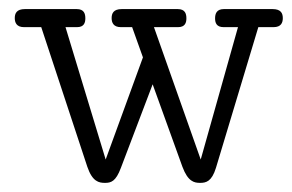

<svg xmlns="http://www.w3.org/2000/svg" viewBox="-20 -398 646 425"><path d="M373.5 -377.9H249.5C231 -377.9 227.1 -368.2 227.1 -357.9C227.1 -348.1 231 -337.9 247.6 -337.9H272.5L296.4 -271L213.9 -44.9L125 -337.9H150.4C166 -337.9 168.9 -347.7 168.9 -357.4C168.9 -367.7 166 -377.9 149.9 -377.9H35.2C16.6 -377.9 12.7 -368.2 12.7 -357.9C12.7 -348.1 16.6 -337.9 33.2 -337.9H71.3L173.3 -28.8C184.6 4.4 199.2 6.8 212.4 6.8C225.6 6.8 236.3 3.9 247.6 -26.4L317.9 -211.4L383.8 -28.8C396 3.9 409.7 6.8 422.9 6.8C436 6.8 448.7 3.9 458 -26.4L551.8 -337.9H585.4C602.5 -337.9 606 -348.1 606 -357.9C606 -368.2 602.1 -377.9 583.5 -377.9H475.6C459.5 -377.9 456.1 -367.7 456.1 -357.4C456.1 -347.7 459 -337.9 475.1 -337.9H506.8L424.3 -44.9L320.8 -337.9H374C389.6 -337.9 392.6 -347.7 392.6 -357.4C392.6 -367.7 389.6 -377.9 373.5 -377.9Z"/></svg>

Font: Cutive Mono
Style: Regular
Weight: 400
Monospace: yes
Designer: Vernon Adams
Foundry: Vernon Adams
Version: Version 1.002